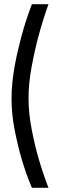

<svg xmlns="http://www.w3.org/2000/svg" viewBox="-20 -770 300 915"><path d="M211 -750Q184 -674 163 -596Q145 -529 130.5 -450.5Q116 -372 116 -301Q116 -231 130.5 -156Q145 -81 163 -18Q184 55 211 125H132Q104 59 83 -13Q65 -74 50 -150Q35 -226 35 -301Q35 -338 39 -377.5Q43 -417 50 -455.5Q57 -494 65.5 -530.5Q74 -567 83 -600Q104 -677 132 -750Z"/></svg>

Font: Panefresco 400wt
Style: Regular
Weight: 400
Foundry: Campivisivi & Chank Co
Version: Version 1.002